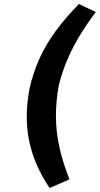

<svg xmlns="http://www.w3.org/2000/svg" viewBox="-20 -741 497 956"><path d="M227 195Q150 82 125 -40.5Q100 -163 128 -304Q145 -379 176 -448Q207 -517 256 -584.5Q305 -652 373 -721L457 -681Q405 -612 369.5 -551Q334 -490 311 -433.5Q288 -377 273 -318Q258 -236 258.5 -159.5Q259 -83 276 -7Q293 69 326 152Z"/></svg>

Font: Nunito Sans 10pt Expanded
Style: Bold Italic
Weight: 700
Width: 7
Italic angle: -9°
Designer: Vernon Adams
Foundry: Vernon Adams
Version: Version 3.101;gftools[0.9.27]